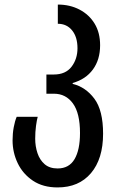

<svg xmlns="http://www.w3.org/2000/svg" viewBox="-20 -570 511 840"><path d="M232 250Q168 250 124 220.5Q80 191 57.5 144Q35 97 35 44Q35 14 40 -13Q45 -40 53 -59H145Q141 -45 137.5 -19Q134 7 134 37Q134 70 144 100Q154 130 175.5 148.5Q197 167 232 167Q282 167 306 126.5Q330 86 330 12Q330 -75 299 -117.5Q268 -160 216 -160H183V-244H215Q267 -244 293 -278Q319 -312 319 -359Q319 -408 295.5 -437Q272 -466 233 -466V-550Q286 -550 328 -528Q370 -506 394 -466.5Q418 -427 418 -372Q418 -309 386.5 -266Q355 -223 298 -207V-203Q355 -189 393 -138Q431 -87 431 15Q431 125 378 187.5Q325 250 232 250Z"/></svg>

Font: Noto Sans Georgian Condensed Medium
Style: Regular
Weight: 500
Width: 3
Designer: Monotype Design Team, Akaki Razmadze
Foundry: Google LLC
Version: Version 2.005; ttfautohint (v1.8.4.7-5d5b)